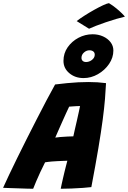

<svg xmlns="http://www.w3.org/2000/svg" viewBox="-76 -1188 812 1216"><path d="M134 7.5Q121 7.5 96.5 6.8Q72 6 43.2 5Q14.5 4 -12.2 3.2Q-39 2.5 -56.5 1.5Q-42 -31 -19 -79.5Q4 -128 32.5 -186.2Q61 -244.5 92.8 -307.5Q124.5 -370.5 156.5 -432.8Q188.5 -495 218.2 -551.8Q248 -608.5 273 -653Q312.5 -658 349 -661.5Q385.5 -665 419 -666.8Q452.5 -668.5 484 -668.5Q513 -668.5 540.8 -666.8Q568.5 -665 595.5 -661.5Q593.5 -617.5 589 -562Q584.5 -506.5 574.5 -430.2Q564.5 -354 547 -249.5Q529.5 -145 502.5 -3Q484 -0.5 449 2Q414 4.5 375.8 6Q337.5 7.5 308.5 7.5Q311 -6.5 315 -23.5Q319 -40.5 323 -59Q327 -77.5 331.8 -96.5Q336.5 -115.5 341.2 -134.2Q346 -153 350.5 -170Q334.5 -169.5 317.5 -168.8Q300.5 -168 283.8 -167.2Q267 -166.5 252.5 -165.2Q238 -164 226.8 -162.5Q215.5 -161 209.5 -160Q194 -129 179.2 -97.8Q164.5 -66.5 153 -39Q141.5 -11.5 134 7.5ZM274 -316.5Q283.5 -318.5 305.8 -320.2Q328 -322 351.8 -323.2Q375.5 -324.5 388.5 -324.5Q390 -333.5 396.5 -361.2Q403 -389 410.5 -422Q418 -455 423.8 -481.8Q429.5 -508.5 431 -516.5Q424 -516.5 409.5 -515.8Q395 -515 381.2 -514Q367.5 -513 362 -512.5Q354.5 -497.5 342.8 -471.5Q331 -445.5 317.8 -416Q304.5 -386.5 293 -360Q281.5 -333.5 274 -316.5ZM453 -693.5Q400 -693.5 363 -724.5Q326 -755.5 326 -802.5Q326 -850.5 352.5 -888.5Q379 -926.5 421.2 -948.8Q463.5 -971 510.5 -971Q546.5 -971 576.5 -957.5Q606.5 -944 624.2 -920.8Q642 -897.5 642 -868Q642 -823 614.8 -783Q587.5 -743 544.2 -718.2Q501 -693.5 453 -693.5ZM468.5 -795Q482 -795 495 -801.2Q508 -807.5 516 -818.2Q524 -829 524 -842Q524 -855 514.8 -862.2Q505.5 -869.5 490.5 -869.5Q471.5 -869.5 455.8 -855.5Q440 -841.5 440 -821.5Q440 -809 448.2 -802Q456.5 -795 468.5 -795ZM614 -1168Q639 -1153 660.8 -1135Q682.5 -1117 697 -1102.5Q711.5 -1088 715 -1082.5Q692.5 -1077.5 660.2 -1068Q628 -1058.5 594.2 -1047Q560.5 -1035.5 532 -1024.5Q503.5 -1013.5 488 -1006L409.5 -1054.5Q429.5 -1070 458.8 -1088.8Q488 -1107.5 519.2 -1125Q550.5 -1142.5 576.2 -1154.5Q602 -1166.5 614 -1168Z"/></svg>

Font: Grandstander Thin ExtraBold
Style: Italic
Weight: 800
Italic angle: -15°
Version: Version 1.200